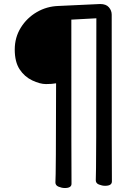

<svg xmlns="http://www.w3.org/2000/svg" viewBox="-20 -800 678 966"><path d="M306.2 146Q291 146 274.9 139.4Q258.8 132.8 258.8 118.2Q261.7 85.9 262.2 -380.9Q241.2 -377 211.2 -377Q181.2 -377 142.1 -395.5Q103 -414.1 78.6 -451.4Q54.2 -488.8 54.2 -550.8Q54.2 -611.8 84.7 -660.9Q115.2 -710 165 -739Q214.8 -768.1 273.9 -770L483.9 -779.8Q513.7 -779.8 527.8 -763.4Q542 -747.1 542 -726.1Q542 88.9 543 112.8Q543 134.8 508.8 134.8Q493.7 134.8 477.8 128.4Q461.9 122.1 461.9 106.9Q464.8 76.2 464.8 -708L338.9 -701.2Q338.9 100.6 339.8 124Q340.3 146 306.2 146Z"/></svg>

Font: LXGW WenKai Screen R
Style: Regular
Weight: 400
Designer: Fontworks Inc.
Version: Version 1.235;May 31, 2022